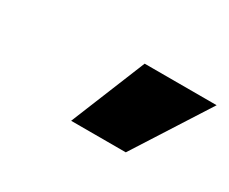

<svg xmlns="http://www.w3.org/2000/svg" viewBox="-48 -908 515 432"><g transform="rotate(30 209.5 -692.0)"><path d="M153 -595 232 -789H419L295 -595Z"/></g></svg>

Font: Georama SemiCondensed Black
Style: Italic
Weight: 900
Width: 4
Italic angle: -9°
Designer: Jean-Baptiste Levee
Foundry: Production Type
Version: Version 1.000